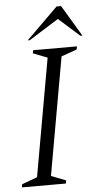

<svg xmlns="http://www.w3.org/2000/svg" viewBox="-59 -898 484 934"><g transform="rotate(-5 183.5 -431.0)"><path d="M9 0 12 -15 87 -43 189 -618 119 -645 122 -660H336L333 -645L257 -618L155 -43L227 -15L224 0ZM100 -710 254 -862H276L367 -710H357L255 -801L110 -710Z"/></g></svg>

Font: Spectral Light
Style: Italic
Weight: 300
Italic angle: -10°
Designer: Jean-Baptiste Levee
Foundry: Production Type
Version: Version 2.001